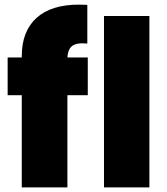

<svg xmlns="http://www.w3.org/2000/svg" viewBox="-20 -809 721 829"><path d="M359 -398H271V0H74V-398H13V-561H74V-566Q74 -674 137.5 -731.5Q201 -789 320 -789Q344 -789 357 -788V-621Q349 -622 335 -622Q303 -622 288 -607.5Q273 -593 271 -561H359ZM625 -740V0H429V-740Z"/></svg>

Font: Fz Poppins ExtBd
Style: Regular
Weight: 800
Designer: Ninad Kale (Devanagari), Jonny Pinhorn (Latin)
Foundry: Indian Type Foundry
Version: Vit hóa bi Vntype.Com & FontZin.Com